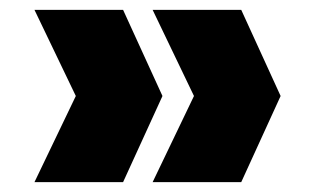

<svg xmlns="http://www.w3.org/2000/svg" viewBox="-20 -490 628 390"><path d="M134 -295 50 -470H230L310 -295L230 -120H50ZM374 -295 290 -470H470L550 -295L470 -120H290Z"/></svg>

Font: Fz Poppins ExtBd
Style: Regular
Weight: 800
Designer: Ninad Kale (Devanagari), Jonny Pinhorn (Latin)
Foundry: Indian Type Foundry
Version: Vit hóa bi Vntype.Com & FontZin.Com